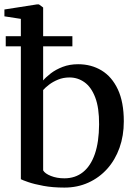

<svg xmlns="http://www.w3.org/2000/svg" viewBox="-25 -839 610 870"><path d="M-5 -765V-796L142 -819H151.5L170.5 -805V-474.5Q183 -489.5 205.5 -506.8Q228 -524 259.2 -536Q290.5 -548 329 -548Q388.5 -548 435.2 -519.8Q482 -491.5 509 -434Q536 -376.5 536 -289Q536 -224 516.5 -169.2Q497 -114.5 461 -74.2Q425 -34 375.5 -11.5Q326 11 267 11Q213.5 11 171.8 3.2Q130 -4.5 103.2 -13.8Q76.5 -23 69.5 -27V-753.5ZM290 -488Q261.5 -488 238 -478.2Q214.5 -468.5 197.2 -455.2Q180 -442 170.5 -431V-67Q178.5 -52.5 205.5 -41.8Q232.5 -31 266.5 -31Q316 -31 351 -59Q386 -87 404.8 -141.2Q423.5 -195.5 424 -275Q424.5 -350.5 406.5 -397.5Q388.5 -444.5 358 -466.2Q327.5 -488 290 -488ZM1 -675H303V-629H1Z"/></svg>

Font: Merriweather 72pt
Style: Regular
Weight: 400
Version: Version 2.100